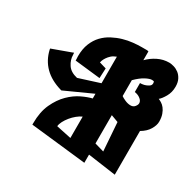

<svg xmlns="http://www.w3.org/2000/svg" viewBox="-151 -714 1053 1033"><g transform="rotate(30 376.0 -197.5)"><path d="M335 -285.2 176.8 -302.7V-311.5Q176.8 -316.4 176.3 -320.3Q175.8 -324.2 175.8 -329.1Q175.8 -375 189.5 -408.7Q203.1 -442.4 225.6 -465.8Q248 -489.3 276.9 -504.4Q305.7 -519.5 335.9 -528.3Q366.2 -537.1 395.5 -540Q424.8 -543 448.2 -543H482.4L491.2 -541V-486.3Q515.6 -511.7 548.8 -528.3Q582 -544.9 619.1 -544.9Q631.8 -544.9 648.4 -540Q665 -535.2 679.2 -524.4Q693.4 -513.7 703.1 -495.1Q712.9 -476.6 712.9 -449.2Q712.9 -414.1 696.8 -386.2Q680.7 -358.4 667 -347.7Q674.8 -344.7 686 -337.9Q697.3 -331.1 707 -318.8Q716.8 -306.6 723.6 -287.6Q730.5 -268.6 730.5 -242.2Q730.5 -219.7 714.8 -193.4Q699.2 -167 666 -147.5V124L492.2 99.6V150.4L147.5 112.3V103.5Q147.5 33.2 170.4 -16.6Q193.4 -66.4 226.6 -99.1Q259.8 -131.8 295.9 -148.9Q332 -166 358.4 -171.9V-201.2L190.4 -125L186.5 -126Q119.1 -145.5 79.6 -185.1Q40 -224.6 26.4 -283.2L25.4 -290L135.7 -330.1L148.4 -335L149.4 -322.3Q149.4 -292 168 -263.7Q186.5 -235.4 229.5 -225.6L358.4 -266.6V-431.6Q339.8 -424.8 328.1 -414.1Q316.4 -403.3 309.1 -392.1Q301.8 -380.9 298.3 -371.6Q294.9 -362.3 294.9 -359.4L337.9 -346.7ZM543.9 -371.1Q543.9 -371.1 552.7 -372.1Q561.5 -373 571.8 -377Q582 -380.9 590.8 -387.2Q599.6 -393.6 599.6 -405.3Q599.6 -416 594.7 -417Q589.8 -418 585 -418Q570.3 -418 545.4 -404.8Q520.5 -391.6 491.2 -362.3V-263.7Q500 -256.8 518.1 -249Q536.1 -241.2 552.7 -241.2Q569.3 -241.2 578.6 -252.9Q587.9 -264.6 587.9 -274.4Q587.9 -288.1 575.2 -298.8Q562.5 -309.6 545.9 -313.5L537.1 -315.4V-371.1ZM549.8 46.9 537.1 -128.9Q532.2 -130.9 520 -135.3Q507.8 -139.6 492.2 -145.5V30.3ZM360.4 -60.5Q344.7 -53.7 328.6 -40.5Q312.5 -27.3 299.3 -11.2Q286.1 4.9 277.3 22Q268.6 39.1 267.6 52.7L360.4 72.3Z"/></g></svg>

Font: Shorif Bongobondhu ANSI V2
Style: Regular
Weight: 400
Designer: Shorif Uddin Shishir, Shorif art & Design, e-mail : shorifart@gmail.com, facebook : Shorif2001
Foundry: Lipighor Font Foundry
Version: Designed By Shorif Uddin Shishir | Build By Niladri Shekhar 